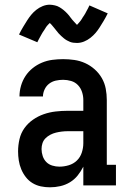

<svg xmlns="http://www.w3.org/2000/svg" viewBox="-20 -790 540 818"><path d="M193 8Q173 8 154 4Q135 0 118.5 -10Q102 -20 90 -35.5Q78 -51 70.5 -69Q63 -87 60 -106.5Q57 -126 57 -145Q57 -171 63 -197Q69 -223 84 -244Q99 -265 120.5 -280Q142 -295 166.5 -303.5Q191 -312 217 -315Q243 -318 268 -318H335V-364Q335 -381 329.5 -398Q324 -415 312 -427.5Q300 -440 283 -445Q266 -450 249 -450Q233 -450 217.5 -446.5Q202 -443 189.5 -433.5Q177 -424 170 -409Q163 -394 163 -379Q163 -379 163 -379Q163 -379 163 -379H63Q63 -379 63 -379Q63 -379 63 -379Q63 -402 69.5 -424.5Q76 -447 88.5 -466Q101 -485 119 -499.5Q137 -514 158.5 -523Q180 -532 203 -535Q226 -538 249 -538Q273 -538 297 -534.5Q321 -531 343 -521Q365 -511 383.5 -494.5Q402 -478 414 -457Q426 -436 430.5 -412Q435 -388 435 -364V-88H474V0H335V-80Q325 -60 311 -42.5Q297 -25 278 -13.5Q259 -2 237 3Q215 8 193 8ZM233 -80Q253 -80 273 -86Q293 -92 307.5 -106Q322 -120 328.5 -140Q335 -160 335 -180V-231H268Q256 -231 243.5 -229.5Q231 -228 218.5 -225Q206 -222 194.5 -216Q183 -210 174 -201Q165 -192 161 -180Q157 -168 157 -155Q157 -140 162 -125Q167 -110 177.5 -99.5Q188 -89 203 -84.5Q218 -80 233 -80ZM308 -607Q300 -607 292.5 -608Q285 -609 278.5 -611.5Q272 -614 265 -618Q258 -622 252.5 -626.5Q247 -631 241 -636.5Q235 -642 230 -647.5Q225 -653 221 -658.5Q217 -664 211 -671Q205 -678 201 -683Q197 -688 192 -692Q190 -690 186 -686Q182 -682 180 -679.5Q178 -677 176 -674Q174 -671 172 -667.5Q170 -664 167.5 -660.5Q165 -657 162 -652.5Q159 -648 156.5 -643Q154 -638 151 -633Q148 -628 145 -622Q142 -616 139 -610L61 -643Q70 -661 79 -676Q88 -691 96 -703.5Q104 -716 113 -727Q122 -738 134.5 -748Q147 -758 162 -764Q177 -770 192 -770Q198 -770 203.5 -769Q209 -768 214 -767Q219 -766 224 -764Q229 -762 234 -759Q239 -756 242.5 -753.5Q246 -751 250.5 -747.5Q255 -744 259 -740Q263 -736 267 -732Q271 -728 274 -724Q277 -720 280 -716Q283 -712 287 -707Q291 -702 295 -698Q299 -694 301.5 -691Q304 -688 308 -684Q310 -686 314 -690.5Q318 -695 320 -697.5Q322 -700 324 -702.5Q326 -705 328 -708.5Q330 -712 332.5 -716Q335 -720 338 -724Q341 -728 343.5 -733Q346 -738 349 -743.5Q352 -749 355 -754.5Q358 -760 361 -767L439 -733Q430 -715 421 -700Q412 -685 404 -672.5Q396 -660 387 -649.5Q378 -639 365.5 -629Q353 -619 338 -613Q323 -607 308 -607Z"/></svg>

Font: Iosevka Slab Semibold
Style: Regular
Weight: 600
Monospace: yes
Designer: Belleve Invis
Foundry: Belleve Invis
Version: Version 11.1.1; ttfautohint (v1.8.3)